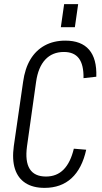

<svg xmlns="http://www.w3.org/2000/svg" viewBox="-20 -904 494 931"><path d="M196 7Q140 7 103.5 -16.5Q67 -40 52.5 -85Q38 -130 47 -196L92 -507Q101 -572 127.5 -616Q154 -660 197 -683.5Q240 -707 297 -707Q374 -707 412 -663Q450 -619 447 -532L385 -525Q386 -590 362.5 -621Q339 -652 290 -652Q234 -652 199.5 -615Q165 -578 155 -507L111 -195Q101 -122 124 -85Q147 -48 203 -48Q255 -48 288.5 -82Q322 -116 338 -183L398 -178Q378 -87 327 -40Q276 7 196 7ZM359 -884 343 -772H275L291 -884Z"/></svg>

Font: Pathway Extreme Condensed ExtraLight
Style: Italic
Weight: 250
Width: 3
Italic angle: -8°
Version: Version 1.001;gftools[0.9.26]